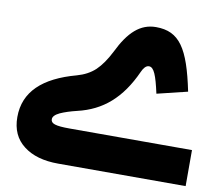

<svg xmlns="http://www.w3.org/2000/svg" viewBox="-76 -782 1012 874"><g transform="rotate(10 429.5 -344.5)"><path d="M771.5 -425.3C731.4 -619.6 685.5 -689.5 577.1 -689.5C504.4 -689.5 452.6 -641.6 406.2 -545.9C386.2 -506.3 365.2 -476.6 343.3 -455.6C320.8 -434.6 293 -419.9 259.8 -410.6C107.4 -369.1 25.9 -294.4 25.9 -176.8C25.9 -119.6 45.9 -76.2 85.4 -45.9C125 -15.1 178.2 0 246.1 0H835V-166.5H269.5C202.6 -166.5 182.1 -174.3 182.1 -194.3C182.1 -206.1 192.4 -216.8 212.9 -226.6C233.4 -235.8 258.8 -244.1 289.6 -251.5C404.3 -278.3 485.4 -347.7 543.5 -476.6C551.3 -494.1 562 -508.3 576.2 -508.3C599.6 -508.3 612.8 -472.7 630.9 -391.1Z"/></g></svg>

Font: Estedad ExtraBold
Style: Regular
Weight: 800
Designer: Amin Abedi
Version: Version 7.3